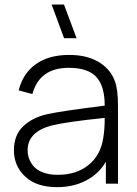

<svg xmlns="http://www.w3.org/2000/svg" viewBox="-20 -792 589 828"><path d="M226.1 15.1Q137.2 15.1 88.6 -30.5Q40 -76.2 40 -144Q40 -208.5 78.9 -246.3Q117.7 -284.2 182.1 -299.3Q246.6 -313.5 431.6 -336.4Q431.6 -420.4 395.5 -460Q359.4 -499.5 276.4 -499.5Q150.4 -499.5 119.6 -386.2L60.5 -402.3Q79.1 -476.1 135 -515.6Q190.9 -555.2 278.3 -555.2Q352.1 -555.2 403.3 -525.9Q454.6 -496.6 474.6 -444.3Q488.8 -408.2 488.8 -336.4V0H436.5V-94.2Q405.3 -41.5 350.6 -13.2Q295.9 15.1 226.1 15.1ZM99.1 -143.6Q99.1 -124 106 -106.2Q112.8 -88.4 127.2 -72.5Q141.6 -56.6 168 -47.4Q194.3 -38.1 229 -38.1Q310.5 -38.1 362.5 -81.1Q414.6 -124 425.3 -197.3Q431.6 -232.4 431.6 -283.7Q263.2 -266.1 201.7 -250.5Q99.1 -223.1 99.1 -143.6ZM202.6 -772.5H255.9L310.1 -627.4H256.3Z"/></svg>

Font: Manrope Light
Style: Regular
Weight: 300
Designer: Mikhail Sharanda
Foundry: Mikhail Sharanda
Version: Version 4.505;FEAKit 1.0